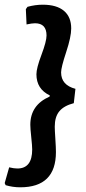

<svg xmlns="http://www.w3.org/2000/svg" viewBox="-49 -677 364 817"><path d="M37 120Q5 120 -25 111L-29 102L-10 35Q10 40 25 40Q88 40 88 -41Q88 -56 84 -93Q80 -130 80 -146Q80 -230 162 -266L163 -271Q106 -298 106 -361Q106 -387 127.5 -444Q149 -501 149 -526Q149 -578 100 -578Q87 -578 64 -573L61 -638L68 -648Q101 -657 133 -657Q192 -657 223 -631Q254 -605 254 -556Q254 -520 232.5 -455Q211 -390 211 -369Q211 -315 272 -299L265 -238Q223 -227 203.5 -203.5Q184 -180 184 -138Q184 -124 186.5 -86.5Q189 -49 189 -30Q189 120 37 120Z"/></svg>

Font: Alegreya Sans
Style: Bold Italic
Weight: 700
Italic angle: -7°
Designer: Juan Pablo del Peral
Foundry: Huerta Tipografica
Version: Version 2.007